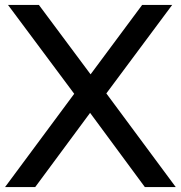

<svg xmlns="http://www.w3.org/2000/svg" viewBox="-22 -760 734 780"><path d="M-1.5 0 279.5 -379 10.5 -740H136L346 -458L555.5 -740H677.5L410 -380.5L692 0H566.5L344 -301.5L121 0Z"/></svg>

Font: Encode Sans SmExp Md
Style: Regular
Weight: 500
Width: 6
Designer: Multiple Designers
Foundry: Impallari Type
Version: Version 3.002; ttfautohint (v1.8.3) -l 8 -r 50 -G 200 -x 14 